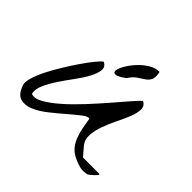

<svg xmlns="http://www.w3.org/2000/svg" viewBox="-137 -686 837 837"><g transform="rotate(45 281.0 -267.5)"><path d="M419.9 -10.7Q393.6 -21.5 377.9 -39.1Q362.3 -56.6 353.5 -79.1Q344.7 -101.6 339.8 -126.5Q335 -151.4 331.1 -176.8Q322.3 -182.6 299.8 -165.5Q277.3 -148.4 248 -123Q218.8 -97.7 185.1 -70.8Q151.4 -43.9 120.1 -31.2Q88.9 -18.6 63 -26.4Q37.1 -34.2 22.5 -77.1Q17.6 -91.8 25.9 -119.6Q34.2 -147.5 50.8 -180.7Q67.4 -213.9 89.4 -249.5Q111.3 -285.2 132.3 -315.9Q153.3 -346.7 171.4 -368.7Q189.5 -390.6 199.2 -397.5Q221.7 -386.7 219.2 -364.7Q216.8 -342.8 201.7 -314.5Q186.5 -286.1 162.6 -253.9Q138.7 -221.7 117.7 -189.9Q96.7 -158.2 84 -128.9Q71.3 -99.6 77.1 -77.1Q98.6 -68.4 130.4 -86.4Q162.1 -104.5 198.7 -136.7Q235.4 -168.9 273.9 -210.4Q312.5 -252 345.7 -290.5Q378.9 -329.1 404.3 -358.4Q429.7 -387.7 441.4 -397.5Q461.9 -387.7 461.9 -365.7Q461.9 -343.8 450.7 -315.4Q439.5 -287.1 423.3 -254.4Q407.2 -221.7 395.5 -189.5Q383.8 -157.2 381.8 -127.9Q379.9 -98.6 397.5 -77.1L430.7 -38.1H529.3Q536.1 -38.1 532.2 -32.2Q528.3 -26.4 521 -19.5Q513.7 -12.7 505.9 -6.3Q498 0 497.1 0Q471.7 4.9 456.1 1.5Q440.4 -2 419.9 -10.7ZM320.3 -417Q288.1 -393.6 274.9 -393.6Q261.7 -393.6 263.2 -407.7Q264.6 -421.9 277.8 -444.3Q291 -466.8 311 -488.3Q331.1 -509.8 355.5 -524.4Q379.9 -539.1 403.3 -538.1Q409.2 -508.8 402.8 -495.1Q396.5 -481.4 383.3 -472.2Q370.1 -462.9 352.5 -451.7Q335 -440.4 320.3 -417Z"/></g></svg>

Font: Nothing You Could Do
Style: Regular
Weight: 400
Version: Version 1.005